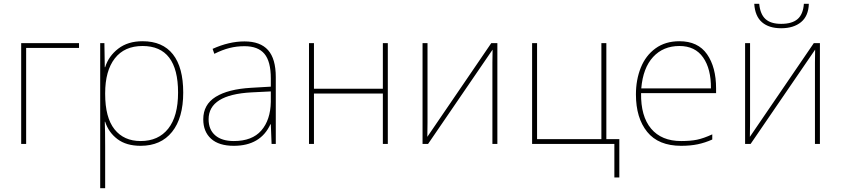

<svg xmlns="http://www.w3.org/2000/svg" viewBox="-20 -754 4407 1006"><path d="M394 -503H117V0H91V-528H394Z M940 -269Q940 -136 881.5 -63Q823 10 717 10Q642 10 595.5 -25Q549 -60 531 -116H529Q531 -71 531 15V232H505V-528H527L529 -402H531Q549 -460 599.5 -499Q650 -538 727 -538Q832 -538 886 -469.5Q940 -401 940 -269ZM531 -265V-262Q531 -138 580 -76.5Q629 -15 717 -15Q810 -15 861.5 -80Q913 -145 913 -269Q913 -513 727 -513Q632 -513 581.5 -448Q531 -383 531 -265Z M1425 -350V0H1403L1399 -103H1397Q1345 10 1205 10Q1127 10 1086 -27Q1045 -64 1045 -129Q1045 -206 1110 -246.5Q1175 -287 1296 -294L1399 -300V-343Q1399 -432 1365.5 -472Q1332 -512 1261 -512Q1220 -512 1182.5 -502.5Q1145 -493 1103 -472L1094 -498Q1180 -537 1261 -537Q1344 -537 1384.5 -491.5Q1425 -446 1425 -350ZM1298 -270Q1073 -258 1073 -129Q1073 -75 1107.5 -45Q1142 -15 1205 -15Q1301 -15 1349 -70Q1397 -125 1399 -220V-275Z M1625 -289H1986V-528H2012V0H1986V-264H1625V0H1599V-528H1625Z M2220 -114Q2220 -68 2219 -37L2554 -528H2586V0H2560V-426Q2560 -465 2561 -494L2223 0H2194V-528H2220Z M3199 176V0H2768V-528H2794V-25H3131V-528H3157V-25H3225V176Z M3732 -291V-266H3339Q3337 -145 3391.5 -80Q3446 -15 3549 -15Q3598 -15 3632 -22Q3666 -29 3712 -50V-23Q3674 -6 3635.5 2Q3597 10 3549 10Q3430 10 3371 -63Q3312 -136 3312 -259Q3312 -336 3337.5 -399.5Q3363 -463 3414.5 -500.5Q3466 -538 3540 -538Q3637 -538 3684.5 -470Q3732 -402 3732 -291ZM3340 -291H3705Q3706 -393 3664 -453Q3622 -513 3540 -513Q3455 -513 3402 -455.5Q3349 -398 3340 -291Z M3910 -114Q3910 -68 3909 -37L4244 -528H4276V0H4250V-426Q4250 -465 4251 -494L3913 0H3884V-528H3910ZM4073 -606Q4009 -606 3972.5 -637.5Q3936 -669 3932 -734H3958Q3963 -680 3990.5 -654.5Q4018 -629 4073 -629Q4130 -629 4159 -654Q4188 -679 4192 -734H4218Q4216 -670 4177 -638Q4138 -606 4073 -606Z"/></svg>

Font: Noto Sans UI Thin
Style: Regular
Weight: 250
Designer: Monotype Design Team
Foundry: Monotype Imaging Inc.
Version: Version 1.001